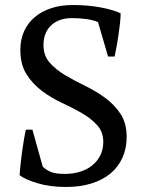

<svg xmlns="http://www.w3.org/2000/svg" viewBox="-20 -732 576 764"><path d="M58 0ZM150 -69Q162 -57 181 -48.5Q200 -40 238 -40Q270 -40 298 -48.5Q326 -57 346.5 -73.5Q367 -90 379 -113.5Q391 -137 391 -167Q391 -207 366.5 -234Q342 -261 305.5 -282Q269 -303 226 -323Q183 -343 146.5 -370.5Q110 -398 85.5 -436.5Q61 -475 61 -533Q61 -575 76 -608Q91 -641 118.5 -664Q146 -687 184 -699.5Q222 -712 269 -712Q330 -712 380.5 -702.5Q431 -693 460 -679Q460 -662 457.5 -639.5Q455 -617 451.5 -593Q448 -569 444 -546.5Q440 -524 436 -507H410L370 -644Q352 -652 324.5 -656Q297 -660 266 -660Q215 -660 184 -631.5Q153 -603 153 -552Q153 -511 177.5 -483Q202 -455 239 -433Q276 -411 318.5 -390.5Q361 -370 398 -343Q435 -316 459.5 -279Q484 -242 484 -187Q484 -142 467.5 -105Q451 -68 420 -42Q389 -16 344 -2Q299 12 242 12Q179 12 129 -3Q79 -18 58 -35Q59 -52 61.5 -76Q64 -100 67.5 -125.5Q71 -151 75 -175Q79 -199 83 -216H109Z"/></svg>

Font: PT Serif
Style: Regular
Weight: 400
Designer: A.Korolkova, O.Umpeleva, V.Yefimov
Foundry: ParaType Ltd
Version: Version 1.000W OFL; ttfautohint (v1.6)